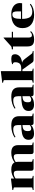

<svg xmlns="http://www.w3.org/2000/svg" viewBox="1733 -2503 782 4288"><g transform="rotate(-90 2124.0 -359.0)"><path d="M482 -498Q606 -498 640 -424Q678 -455 732.5 -476.5Q787 -498 854 -498Q947 -498 987 -459Q1027 -420 1027 -342V-48Q1027 -37 1031.5 -33Q1036 -29 1051 -26L1086 -18V0H878Q851 0 839 -14Q827 -28 827 -56V-360Q827 -405 812.5 -424Q798 -443 764 -443Q710 -443 649 -399Q655 -374 655 -342V-48Q655 -37 659.5 -33Q664 -29 679 -26L714 -18V0H506Q479 0 467 -14Q455 -28 455 -56V-360Q455 -405 440.5 -424Q426 -443 392 -443Q339 -443 283 -403V-48Q283 -37 287.5 -32.5Q292 -28 306 -25L340 -18V0H24V-18L59 -26Q74 -29 78.5 -33Q83 -37 83 -48V-426Q83 -437 78.5 -441Q74 -445 59 -448L24 -456V-474L264 -504H281V-434Q319 -461 370 -479.5Q421 -498 482 -498Z M1475 -50V-55Q1408 10 1284 10Q1219 10 1182.5 -19.5Q1146 -49 1146 -111Q1146 -173 1182.5 -208Q1219 -243 1289 -258Q1359 -273 1475 -276V-349Q1475 -405 1453 -429.5Q1431 -454 1376 -454Q1330 -454 1290.5 -441.5Q1251 -429 1210 -404L1197 -423Q1245 -457 1312.5 -477.5Q1380 -498 1464 -498Q1577 -498 1625 -453.5Q1673 -409 1673 -325V-48Q1673 -37 1677.5 -33Q1682 -29 1697 -26L1732 -18V0H1526Q1498 0 1486.5 -11.5Q1475 -23 1475 -50ZM1475 -87V-249Q1419 -245 1390 -231.5Q1361 -218 1350.5 -193Q1340 -168 1340 -125Q1340 -87 1353.5 -70Q1367 -53 1396 -53Q1439 -53 1475 -87Z M2119 -50V-55Q2052 10 1928 10Q1863 10 1826.5 -19.5Q1790 -49 1790 -111Q1790 -173 1826.5 -208Q1863 -243 1933 -258Q2003 -273 2119 -276V-349Q2119 -405 2097 -429.5Q2075 -454 2020 -454Q1974 -454 1934.5 -441.5Q1895 -429 1854 -404L1841 -423Q1889 -457 1956.5 -477.5Q2024 -498 2108 -498Q2221 -498 2269 -453.5Q2317 -409 2317 -325V-48Q2317 -37 2321.5 -33Q2326 -29 2341 -26L2376 -18V0H2170Q2142 0 2130.5 -11.5Q2119 -23 2119 -50ZM2119 -87V-249Q2063 -245 2034 -231.5Q2005 -218 1994.5 -193Q1984 -168 1984 -125Q1984 -87 1997.5 -70Q2011 -53 2040 -53Q2083 -53 2119 -87Z M2846 -461 2835 -462V-480Q2895 -498 2952 -498Q3011 -498 3034 -477Q3057 -456 3057 -416Q3057 -361 3015 -316Q2973 -271 2868 -256Q2895 -249 2913 -235Q2931 -221 2954 -192L3065 -46Q3074 -35 3080 -30.5Q3086 -26 3097 -24L3128 -18V0H2936Q2909 0 2894 -8.5Q2879 -17 2868 -34L2713 -250H2679V-48Q2679 -37 2683.5 -32.5Q2688 -28 2702 -25L2736 -18V0H2420V-18L2455 -26Q2470 -29 2474.5 -33Q2479 -37 2479 -48V-652Q2479 -663 2474.5 -667Q2470 -671 2455 -674L2420 -682V-700L2660 -730H2679V-276H2737Q2816 -276 2847 -310.5Q2878 -345 2878 -408Q2878 -457 2846 -461Z M3166 -460V-486Q3197 -486 3212 -491Q3227 -496 3242 -509L3420 -669H3429V-486H3558V-460H3429V-124Q3429 -76 3440.5 -56.5Q3452 -37 3480 -37Q3502 -37 3519 -46Q3536 -55 3556 -77L3572 -58Q3509 12 3386 12Q3303 12 3267 -23Q3231 -58 3231 -132V-460Z M4011 -29Q4058 -29 4094.5 -43Q4131 -57 4170 -83L4183 -64Q4090 12 3937 12Q3799 12 3719.5 -54.5Q3640 -121 3640 -249Q3640 -370 3721 -434Q3802 -498 3948 -498Q4031 -498 4088 -472Q4145 -446 4172.5 -402.5Q4200 -359 4200 -306Q4200 -279 4195 -256H3846Q3847 -145 3881.5 -87Q3916 -29 4011 -29ZM3846 -282H4014V-357Q4014 -418 3999.5 -446Q3985 -474 3942 -474Q3887 -474 3867 -428Q3847 -382 3846 -282Z"/></g></svg>

Font: Chonburi
Style: Regular
Weight: 400
Designer: Thanarat Vachiruckul and Stawix Ruecha
Foundry: Cadson Demak & Katatrad
Version: Version 1.000